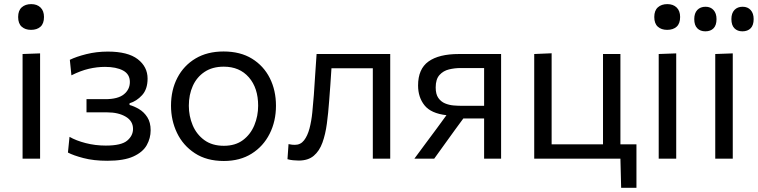

<svg xmlns="http://www.w3.org/2000/svg" viewBox="-20 -752 3592 910"><path d="M87 0V-496L170 -499V0ZM127 -610.5Q99.5 -610.5 82.8 -625.5Q66 -640.5 66 -671.5Q66 -702 83 -717.2Q100 -732.5 128 -732.5Q155.5 -732.5 172 -716.5Q188.5 -700.5 188.5 -671.5Q188.5 -640.5 172 -625.5Q155.5 -610.5 127 -610.5Z M489 10Q424 10 375.5 -2.8Q327 -15.5 302 -29L309.5 -103.5Q340.5 -85.5 386 -73.8Q431.5 -62 481.5 -62Q555 -62 582.8 -85.5Q610.5 -109 610.5 -141Q610.5 -178.5 575.8 -199Q541 -219.5 488 -219.5H390V-282H479Q539 -282 567.2 -305Q595.5 -328 595.5 -363.5Q595.5 -400.5 563.2 -417.8Q531 -435 477.5 -435Q440 -435 401.2 -426Q362.5 -417 318.5 -395L311 -468.5Q341.5 -483.5 389.5 -495.5Q437.5 -507.5 491 -507.5Q586 -507.5 632.8 -471.5Q679.5 -435.5 679.5 -379.5Q679.5 -329.5 653.5 -301Q627.5 -272.5 594 -262.5V-254.5Q616 -248.5 639.2 -234.8Q662.5 -221 678.2 -196.5Q694 -172 694 -134.5Q694 -97 675.5 -64Q657 -31 612.2 -10.5Q567.5 10 489 10Z M1041 11Q959.5 11 903.5 -25.8Q847.5 -62.5 819 -122Q790.5 -181.5 790.5 -251Q790.5 -325.5 820.8 -383.5Q851 -441.5 906.8 -474.8Q962.5 -508 1039.5 -508Q1119 -508 1174.2 -474Q1229.5 -440 1258.8 -381.8Q1288 -323.5 1288 -251Q1288 -177.5 1258 -118Q1228 -58.5 1172.8 -23.8Q1117.5 11 1041 11ZM1041 -61Q1095.5 -61 1131.5 -88Q1167.5 -115 1185.5 -158.5Q1203.5 -202 1203.5 -251Q1203.5 -335 1159.5 -385.5Q1115.5 -436 1040.5 -436Q986.5 -436 949.5 -411.2Q912.5 -386.5 893.8 -344.8Q875 -303 875 -251Q875 -202 893.2 -158.5Q911.5 -115 948.5 -88Q985.5 -61 1041 -61Z M1395.5 9Q1384 9 1369 7.5Q1354 6 1342.5 2.5L1347.5 -69Q1356 -67 1364.2 -66.2Q1372.5 -65.5 1377.5 -65.5Q1404.5 -65.5 1421 -86.8Q1437.5 -108 1446.8 -142.8Q1456 -177.5 1460.2 -219.2Q1464.5 -261 1467.5 -302Q1470.5 -351.5 1474 -400.5Q1477.5 -449.5 1480.5 -496H1829.5V0H1747V-428.5H1551Q1548.5 -390 1545.8 -350.5Q1543 -311 1540 -273Q1536 -216.5 1529.2 -166Q1522.5 -115.5 1508.2 -76Q1494 -36.5 1467.2 -13.8Q1440.5 9 1395.5 9Z M1944 0Q1970.5 -36 1997.2 -72Q2024 -108 2050 -143L2096 -206Q2022.5 -214.5 1992 -252.8Q1961.5 -291 1961.5 -347Q1961.5 -425 2010.8 -460.5Q2060 -496 2155 -496H2355V0H2274.5V-190.5H2176L2136 -136Q2111.5 -102 2086.8 -67.8Q2062 -33.5 2038 0ZM2168.5 -250.5H2274.5V-429.5H2162Q2135 -429.5 2108 -423Q2081 -416.5 2063 -396.5Q2045 -376.5 2045 -337.5Q2045 -305.5 2057.5 -287.8Q2070 -270 2089.2 -262Q2108.5 -254 2129.8 -252.2Q2151 -250.5 2168.5 -250.5Z M2924 138 2920.5 0H2512V-496L2594.5 -499.5V-68H2838V-496H2920.5V-68H2996.5V138Z M3102 0V-496L3185 -499V0ZM3142 -610.5Q3114.5 -610.5 3097.8 -625.5Q3081 -640.5 3081 -671.5Q3081 -702 3098 -717.2Q3115 -732.5 3143 -732.5Q3170.5 -732.5 3187 -716.5Q3203.5 -700.5 3203.5 -671.5Q3203.5 -640.5 3187 -625.5Q3170.5 -610.5 3142 -610.5Z M3370 0V-496L3453 -499V0ZM3498.5 -603.5Q3475 -603.5 3460.8 -618Q3446.5 -632.5 3446.5 -661.5Q3446.5 -689.5 3461 -704.8Q3475.5 -720 3499.5 -720Q3524 -720 3538 -704.2Q3552 -688.5 3552 -661.5Q3552 -632.5 3537.8 -618Q3523.5 -603.5 3498.5 -603.5ZM3323 -603.5Q3299 -603.5 3284.8 -618Q3270.5 -632.5 3270.5 -661.5Q3270.5 -689.5 3285 -704.8Q3299.5 -720 3324 -720Q3348 -720 3362 -704.2Q3376 -688.5 3376 -661.5Q3376 -632.5 3362 -618Q3348 -603.5 3323 -603.5Z"/></svg>

Font: Commissioner
Style: Regular
Weight: 400
Designer: Kostas Bartsokas
Foundry: Kostas Bartsokas
Version: Version 1.000; ttfautohint (v1.8.3)